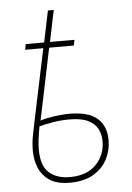

<svg xmlns="http://www.w3.org/2000/svg" viewBox="-54 -801 584 852"><g transform="rotate(-5 237.5 -375.0)"><path d="M223 10Q166 10 133 -12Q100 -34 85.5 -69.5Q71 -105 71 -145Q71 -180 77 -211Q83 -242 90 -276L157 -595H76L81 -620H163L192 -760H218L189 -620H298L293 -595H183L117 -276Q140 -284 177 -289.5Q214 -295 248 -295Q331 -295 370.5 -261Q410 -227 410 -163Q410 -118 389.5 -78.5Q369 -39 327.5 -14.5Q286 10 223 10ZM225 -15Q301 -15 342 -57.5Q383 -100 383 -161Q383 -191 370.5 -215.5Q358 -240 328 -255Q298 -270 245 -270Q206 -270 171 -264Q136 -258 110 -251Q98 -190 98 -147Q98 -77 132 -46Q166 -15 225 -15Z"/></g></svg>

Font: Noto Sans Disp Thin
Style: Italic
Weight: 100
Italic angle: -12°
Designer: Monotype Design Team
Foundry: Monotype Imaging Inc.
Version: Version 2.000;GOOG;noto-source:20170915:90ef993387c0